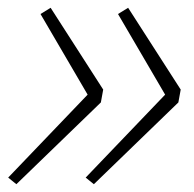

<svg xmlns="http://www.w3.org/2000/svg" viewBox="-20 -528 499 493"><path d="M110 -508 245 -298 239 -265 22 -55 1 -72 205 -285 84 -492ZM309 -508 444 -298 438 -265 221 -55 200 -72 404 -285 283 -492Z"/></svg>

Font: REM Medium Thin
Style: Italic
Weight: 250
Italic angle: -11°
Version: Version 1.005;gftools[0.9.28]